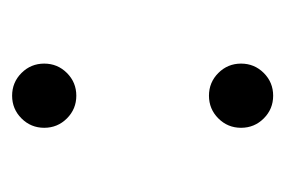

<svg xmlns="http://www.w3.org/2000/svg" viewBox="-97 -374 471 317"><g transform="rotate(-90 138.5 -215.5)"><path d="M101.5 -340.5Q86 -356 86 -378Q86 -400 101.5 -415.5Q117 -431 139 -431Q161 -431 176.5 -415.5Q192 -400 192 -378Q192 -356 176.5 -340.5Q161 -325 139 -325Q117 -325 101.5 -340.5ZM101.5 -15.5Q86 -31 86 -53Q86 -75 101.5 -90.5Q117 -106 139 -106Q161 -106 176.5 -90.5Q192 -75 192 -53Q192 -31 176.5 -15.5Q161 0 139 0Q117 0 101.5 -15.5Z"/></g></svg>

Font: CMU Serif
Style: Roman
Weight: 500
Version: Version 0.7.0